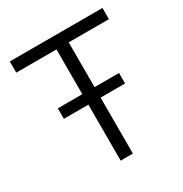

<svg xmlns="http://www.w3.org/2000/svg" viewBox="-163 -825 907 951"><g transform="rotate(-30 290.0 -350.0)"><path d="M255 -320H115V-380H255V-636H25V-700H555V-636H325V-380H465V-320H325V0H255Z"/></g></svg>

Font: PT Root UI
Style: Regular
Weight: 400
Designer: Vitaly Kuzmin
Foundry: ParaType Ltd.
Version: Version 2.001G